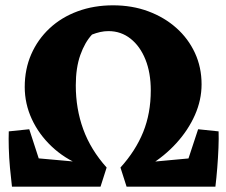

<svg xmlns="http://www.w3.org/2000/svg" viewBox="-20 -702 851 722"><path d="M25 0 30 -115 309 -90 286 -80Q222 -106 174 -151.5Q126 -197 99.5 -254.5Q73 -312 73 -375Q73 -442 97.5 -498Q122 -554 166.5 -595.5Q211 -637 272 -659.5Q333 -682 405 -682Q477 -682 537.5 -659.5Q598 -637 643 -597Q688 -557 713 -503Q738 -449 738 -385Q738 -326 713 -269.5Q688 -213 643.5 -164Q599 -115 540 -79L514 -90L784 -115L789 0H456L433 -72Q490 -135 518.5 -205.5Q547 -276 547 -362Q547 -428 527 -478Q507 -528 471 -556.5Q435 -585 388 -585Q372 -585 356.5 -581.5Q341 -578 326 -572Q299 -543 282 -495Q265 -447 265 -381Q265 -293 293 -216Q321 -139 381 -72L358 0ZM25 0Q21 -33 17.5 -71Q14 -109 13 -146Q12 -183 13 -208L90 -216L155 -16ZM790 0 659 -16 725 -216 802 -208Q803 -183 801.5 -146Q800 -109 797 -71Q794 -33 790 0Z"/></svg>

Font: Eczar
Style: Bold
Weight: 700
Designer: Vaibhav Singh
Foundry: Rosetta Type Foundry
Version: Version 2.000